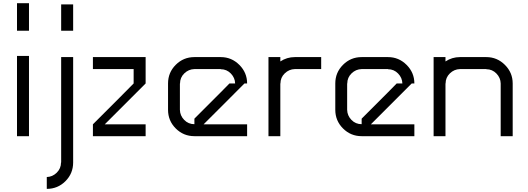

<svg xmlns="http://www.w3.org/2000/svg" viewBox="-20 -861 3340 1214"><path d="M87.5 -666.7V-840.8H163.3V-666.7ZM163.3 -507.5V0H87.5V-507.5Z M275.8 258.3Q311.7 257.5 338.8 230.8Q365.8 204.2 365.8 166.7H366.7V-500H442.5V166.7Q442.5 235.8 393.8 284.6Q345 333.3 275.8 333.3ZM442.5 -833.3V-666.7H366.7V-833.3Z M900.8 0H567.5V-75Q666.7 -175 734.2 -241.7L825 -333.3V-424.2H567.5V-500H900.8V-333.3L642.5 -75H900.8Z M1267.5 -75H1542.5V0H1209.2Q1140 0 1091.2 -48.8Q1042.5 -97.5 1042.5 -166.7V-333.3Q1042.5 -402.5 1091.2 -451.2Q1140 -500 1209.2 -500H1375.8Q1444.2 -500 1493.3 -450.8Q1542.5 -401.7 1542.5 -333.3H1525.8L1359.2 -166.7ZM1209.2 -75.8V-110.8Q1239.2 -140.8 1375.8 -277.5L1430.8 -333.3H1466.7Q1465.8 -369.2 1439.6 -396.2Q1413.3 -423.3 1375.8 -423.3V-424.2H1209.2Q1172.5 -423.3 1145.4 -397.1Q1118.3 -370.8 1118.3 -333.3H1117.5V-166.7Q1118.3 -130 1144.6 -102.9Q1170.8 -75.8 1209.2 -75.8Z M1844.2 -500H2010.8V-424.2H1844.2Q1807.5 -423.3 1780.4 -397.1Q1753.3 -370.8 1753.3 -333.3H1752.5V0H1677.5V-500H1752.5V-472.5Q1794.2 -500 1844.2 -500Z M2325 -75H2600V0H2266.7Q2197.5 0 2148.8 -48.8Q2100 -97.5 2100 -166.7V-333.3Q2100 -402.5 2148.8 -451.2Q2197.5 -500 2266.7 -500H2433.3Q2501.7 -500 2550.8 -450.8Q2600 -401.7 2600 -333.3H2583.3L2416.7 -166.7ZM2266.7 -75.8V-110.8Q2296.7 -140.8 2433.3 -277.5L2488.3 -333.3H2524.2Q2523.3 -369.2 2497.1 -396.2Q2470.8 -423.3 2433.3 -423.3V-424.2H2266.7Q2230 -423.3 2202.9 -397.1Q2175.8 -370.8 2175.8 -333.3H2175V-166.7Q2175.8 -130 2202.1 -102.9Q2228.3 -75.8 2266.7 -75.8Z M2796.7 0H2721.7V-500H2796.7V-472.5Q2838.3 -500 2888.3 -500H3055Q3123.3 -500 3172.5 -450.8Q3221.7 -401.7 3221.7 -333.3V0H3145.8V-333.3Q3145 -369.2 3118.8 -396.2Q3092.5 -423.3 3055 -423.3V-424.2H2888.3Q2851.7 -423.3 2824.6 -397.1Q2797.5 -370.8 2797.5 -333.3H2796.7Z"/></svg>

Font: 0xA000-Squarish
Style: Squareish
Weight: 400
Version: Version 0.1